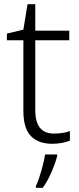

<svg xmlns="http://www.w3.org/2000/svg" viewBox="-20 -679 380 920"><path d="M238 -39Q260 -39 280 -42Q300 -45 315 -51V-5Q300 1 278 5.5Q256 10 231 10Q164 10 128 -27Q92 -64 92 -148V-486H13V-518L92 -537L112 -659H149V-532H312V-486H149V-151Q149 -39 238 -39ZM254 68Q246 101 227.5 144Q209 187 185 221H152V212Q160 196 169 168.5Q178 141 185.5 111.5Q193 82 196 61H254Z"/></svg>

Font: Noto Sans Canadian Aboriginal Light
Style: Regular
Weight: 300
Designer: Monotype Design Team, Typotheque's Kevin King
Foundry: Monotype Imaging Inc.
Version: Version 2.004; ttfautohint (v1.8.4.7-5d5b)